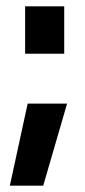

<svg xmlns="http://www.w3.org/2000/svg" viewBox="-20 -469 267 604"><path d="M67 -143H191L116 115H11ZM59 -449H182V-300H59Z"/></svg>

Font: Panefresco 800wt
Style: Regular
Weight: 800
Designer: Campivisivi
Foundry: Campivisivi & Chank Co
Version: Version 1.001